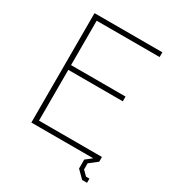

<svg xmlns="http://www.w3.org/2000/svg" viewBox="-206 -858 1022 1120"><g transform="rotate(30 304.5 -297.5)"><path d="M522 142 473 93V33L515 0H98V-737H555V-705H131V-406H498V-374H131V-32H555V0L501 42V83L532 114H555V142Z"/></g></svg>

Font: Tomorrow ExtraLight
Style: Regular
Weight: 275
Designer: Tony de Marco, Monica Rizzolli
Foundry: Just in Type
Version: Version 2.002